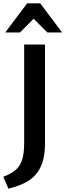

<svg xmlns="http://www.w3.org/2000/svg" viewBox="-43 -927 395 1160"><path d="M103 -62V-658H229V-62Q229 8 213 55.5Q197 103 167.5 133.5Q138 164 97.5 182.5Q57 201 8 213L-23 141Q19 125 47 103.5Q75 82 89 43.5Q103 5 103 -62ZM243 -731 142 -832 121 -907H200L332 -731ZM-11 -731 121 -907H200L180 -834L78 -731Z"/></svg>

Font: Ysabeau
Style: Bold
Weight: 700
Designer: Christian Thalmann (Catharsis Fonts)
Version: Version 2.000;gftools[0.9.27.dev2+g8671c4b]